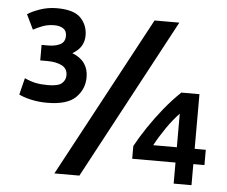

<svg xmlns="http://www.w3.org/2000/svg" viewBox="-51 -767 978 826"><g transform="rotate(5 438.0 -354.5)"><path d="M154 -300Q118 -300 85 -307.5Q52 -315 33 -325L51 -397Q77 -385 100 -380.5Q123 -376 152 -376Q196 -376 212 -390Q228 -404 228 -425Q228 -454 203.5 -466.5Q179 -479 140 -479H110V-546H140Q169 -546 190 -556.5Q211 -567 211 -594Q211 -615 196.5 -625Q182 -635 157 -635Q130 -635 107.5 -626.5Q85 -618 67 -608L36 -672Q55 -685 89.5 -697Q124 -709 162 -709Q236 -709 265.5 -678Q295 -647 295 -603Q295 -578 283.5 -558Q272 -538 245 -522Q315 -495 315 -424Q315 -373 278.5 -336.5Q242 -300 154 -300ZM213 0 585 -693H692L321 0ZM728 -1V-92H541V-147Q562 -186 591.5 -230Q621 -274 655.5 -316.5Q690 -359 727 -394H805V-158H853V-92H805V-1ZM626 -158H728V-303Q700 -274 672.5 -234Q645 -194 626 -158Z"/></g></svg>

Font: Ubuntu Sans SemiBold
Style: Regular
Weight: 600
Designer: Dalton Maag Ltd
Foundry: Dalton Maag Ltd
Version: Version 1.006; ttfautohint (v1.8.4.7-5d5b)